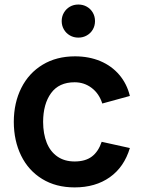

<svg xmlns="http://www.w3.org/2000/svg" viewBox="-20 -800 616 835"><path d="M40 -270Q40.2 -352.9 72.7 -417.5Q105.2 -482.2 165.4 -518.6Q225.6 -555 306.2 -555Q366.9 -555 416.5 -534.2Q466 -513.3 499 -474.3Q532.1 -435.3 544.8 -382.7L424.8 -349.8Q411.1 -393 378.7 -417.6Q346.3 -442.2 304.5 -442.2Q236.4 -442.2 202.1 -395Q167.8 -347.9 167.5 -270Q167.7 -218 183.2 -179.3Q198.7 -140.7 229.5 -119.3Q260.3 -97.8 304.5 -97.8Q351.2 -97.8 379.4 -119.1Q407.7 -140.4 422.2 -183.3L544.8 -156.2Q520.1 -73.7 457.6 -29.3Q395.1 15 304.5 15Q223.1 15 163.3 -21.8Q103.5 -58.5 71.9 -123.2Q40.2 -187.8 40 -270ZM248.3 -708.3Q248.3 -728.4 257.9 -744.8Q267.4 -761.2 283.8 -770.8Q300.2 -780.3 320.8 -780.3Q341.2 -780.3 357.8 -770.8Q374.4 -761.2 383.8 -744.8Q393.2 -728.4 393.2 -708.3Q393.2 -688.3 383.8 -671.9Q374.4 -655.5 357.8 -646Q341.2 -636.4 320.8 -636.4Q300.2 -636.4 283.8 -646Q267.4 -655.5 257.9 -671.9Q248.3 -688.3 248.3 -708.3Z"/></svg>

Font: Tap Sans
Style: Regular
Weight: 400
Designer: Tap Payments
Foundry: Tap Payments
Version: Version 1.001;Glyphs 3.1.2 (3151)